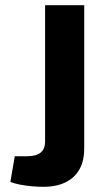

<svg xmlns="http://www.w3.org/2000/svg" viewBox="-20 -710 412 741"><path d="M305 -690V-136Q305 -65 263.5 -27Q222 11 147 11Q129 11 104.5 9Q80 7 57 2.5Q34 -2 20 -8L37 -107H85Q154 -107 154 -163V-690Z"/></svg>

Font: Exo 2
Style: Bold
Weight: 700
Designer: Natanael Gama
Foundry: Natanael Gama
Version: Version 2.010